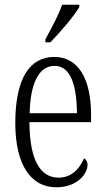

<svg xmlns="http://www.w3.org/2000/svg" viewBox="-20 -786 447 816"><path d="M173 -619V-606H194C238 -651 297 -721 317 -756V-766H244C229 -721 202 -674 173 -619ZM219 10C309 10 352 -48 352 -85C352 -100 345 -109 337 -113C319 -70 285 -31 229 -31C151 -31 106 -106 105 -267H367V-298C367 -454 311 -544 211 -544C105 -544 45 -451 45 -263C45 -89 109 10 219 10ZM307 -305H106C109 -430 144 -506 212 -506C280 -506 306 -424 307 -305Z"/></svg>

Font: Noto Serif Lao ExtraCondensed Light
Style: Regular
Weight: 300
Width: 2
Designer: Monotype Design Team
Foundry: Monotype Imaging Inc.
Version: Version 2.003